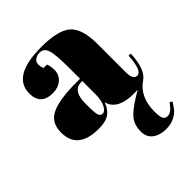

<svg xmlns="http://www.w3.org/2000/svg" viewBox="-208 -600 966 966"><g transform="rotate(-45 274.5 -117.5)"><path d="M250 -235H279V-312Q279 -407 268.5 -439.5Q258 -472 228 -472Q210 -472 195.5 -462.5Q181 -453 181 -432Q181 -420 187 -403H212Q220 -382 220 -358Q220 -323 195 -301.5Q170 -280 132 -280Q46 -280 46 -363Q46 -486 255 -486Q374 -486 419.5 -445.5Q465 -405 465 -297V-94Q465 -42 494 -42Q528 -42 534 -145L549 -144Q545 -37 498 -5Q427 43 427 147Q427 184 434 197Q441 210 459 210Q485 210 514 167L527 175Q513 198 501 212.5Q489 227 464 239Q439 251 407 251Q363 251 335 230Q307 209 307 168Q307 126 329 96Q351 66 417 26L445 9Q441 9 433 9.5Q425 10 421 10Q301 10 283 -64Q270 -26 244 -8Q218 10 168 10Q20 10 20 -111Q20 -182 76.5 -208.5Q133 -235 250 -235ZM236 -30Q252 -30 265.5 -55.5Q279 -81 279 -126V-219H272Q210 -219 210 -128V-112Q210 -60 215.5 -45Q221 -30 236 -30Z"/></g></svg>

Font: Abril Fatface
Style: Regular
Weight: 400
Designer: Veronika Burian, Jos Scaglione
Foundry: TypeTogether
Version: Version 1.001